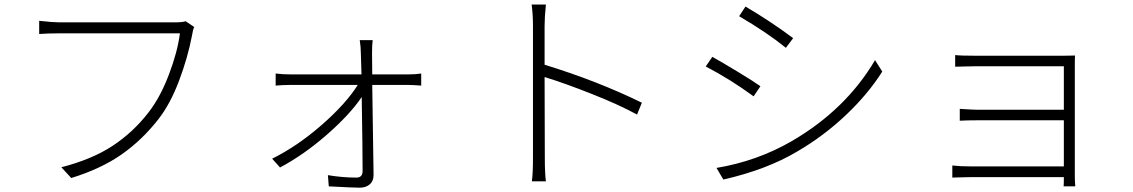

<svg xmlns="http://www.w3.org/2000/svg" viewBox="-20 -784 5040 854"><path d="M805.7 -689.5 843.8 -664.1Q837.9 -652.3 834 -626Q815.4 -528.3 776.4 -424.8Q737.3 -321.3 684.6 -253.9Q612.3 -161.1 521 -97.2Q429.7 -33.2 296.9 7.8L252.9 -40Q389.6 -75.2 481.4 -135.7Q573.2 -196.3 641.6 -285.2Q693.4 -352.5 731.4 -452.6Q769.5 -552.7 780.3 -635.7H242.2Q192.4 -635.7 154.3 -632.8V-691.4Q215.8 -684.6 243.2 -684.6H766.6Q789.1 -684.6 805.7 -689.5Z M1635.7 -453.1H1795.9Q1830.1 -453.1 1853.5 -457V-403.3Q1812.5 -406.2 1795.9 -406.2H1635.7Q1641.6 -44.9 1641.6 -5.9Q1641.6 21.5 1624.5 36.1Q1607.4 50.8 1580.1 50.8Q1550.8 50.8 1442.4 44.9L1438.5 -4.9Q1502.9 5.9 1565.4 5.9Q1592.8 5.9 1592.8 -23.4Q1592.8 -114.3 1588.9 -352.5Q1537.1 -275.4 1434.6 -185.5Q1332 -95.7 1225.6 -39.1L1190.4 -78.1Q1302.7 -133.8 1410.6 -228Q1518.6 -322.3 1571.3 -406.2H1271.5Q1240.2 -406.2 1206.1 -403.3V-457Q1237.3 -453.1 1271.5 -453.1H1587.9Q1585.9 -525.4 1585 -546.9Q1585 -574.2 1580.1 -605.5H1637.7Q1634.8 -586.9 1634.8 -546.9Q1634.8 -497.1 1635.7 -453.1Z M2835 -327.1 2813.5 -274.4Q2735.4 -317.4 2614.7 -365.2Q2494.1 -413.1 2402.3 -441.4L2403.3 -84Q2403.3 -12.7 2408.2 22.5H2345.7Q2350.6 -11.7 2350.6 -84V-668.9Q2350.6 -719.7 2344.7 -763.7H2408.2Q2402.3 -707 2402.3 -668.9V-496.1Q2637.7 -423.8 2835 -327.1Z M3267.6 -711.9 3295.9 -754.9Q3410.2 -687.5 3507.8 -614.3L3475.6 -571.3Q3392.6 -638.7 3267.6 -711.9ZM3197.3 14.6 3167 -37.1Q3347.7 -67.4 3500 -155.3Q3742.2 -295.9 3872.1 -516.6L3904.3 -465.8Q3840.8 -365.2 3742.2 -272Q3643.6 -178.7 3526.4 -110.4Q3390.6 -29.3 3197.3 14.6ZM3119.1 -488.3 3148.4 -531.2Q3190.4 -507.8 3262.2 -464.4Q3334 -420.9 3362.3 -400.4L3332 -355.5Q3229.5 -430.7 3119.1 -488.3Z M4762.7 44.9H4710.9Q4711.9 37.1 4711.9 3.9H4296.9Q4278.3 3.9 4250 4.9Q4221.7 5.9 4215.8 5.9V-47.9Q4249 -43.9 4295.9 -43.9H4711.9V-249H4327.1Q4282.2 -249 4249 -247.1V-299.8Q4307.6 -295.9 4326.2 -295.9H4711.9V-489.3H4319.3Q4307.6 -489.3 4271 -488.3Q4234.4 -487.3 4228.5 -487.3V-539.1Q4250 -536.1 4319.3 -536.1H4709Q4722.7 -536.1 4740.2 -536.6Q4757.8 -537.1 4761.7 -537.1Q4760.7 -528.3 4760.7 -497.1V0Q4760.7 19.5 4762.7 44.9Z"/></svg>

Font: Gen Shin Gothic Monospace Light
Style: Regular
Weight: 300
Designer: [Source Han Sans]
Ryoko NISHIZUKA  (kana & ideographs); Paul D. Hunt (Latin, Greek & Cyrillic); Wenlong ZHANG  (bopomofo
Version: Version 1.002.20150607